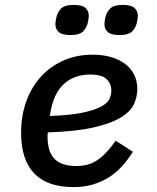

<svg xmlns="http://www.w3.org/2000/svg" viewBox="-20 -751 640 783"><path d="M279 12Q173 12 119.5 -44Q66 -100 66 -209Q66 -280 87.5 -338.5Q109 -397 147.5 -439Q186 -481 239.5 -504.5Q293 -528 358 -528Q397 -528 430 -519Q463 -510 487.5 -492.5Q512 -475 526 -448.5Q540 -422 540 -388Q540 -359 527.5 -329Q515 -299 476 -274Q437 -249 365 -232Q293 -215 175 -211Q174 -204 174 -198.5Q174 -193 174 -191Q174 -167 179.5 -145.5Q185 -124 198 -108Q211 -92 233.5 -83Q256 -74 291 -74Q316 -74 336.5 -79.5Q357 -85 375.5 -97Q394 -109 412.5 -128.5Q431 -148 452 -177L522 -132Q501 -99 477 -72.5Q453 -46 423.5 -27.5Q394 -9 358.5 1.5Q323 12 279 12ZM348 -447Q282 -447 240 -408Q198 -369 185 -289L183 -278Q267 -281 316.5 -291.5Q366 -302 392.5 -316.5Q419 -331 426.5 -348Q434 -365 434 -381Q434 -410 414.5 -428.5Q395 -447 348 -447ZM267 -608Q233 -608 219.5 -620.5Q206 -633 206 -651Q206 -656 206.5 -661.5Q207 -667 209 -676Q213 -699 228 -715Q243 -731 281 -731Q315 -731 328.5 -718.5Q342 -706 342 -688Q342 -683 341.5 -677.5Q341 -672 339 -663Q335 -640 320 -624Q305 -608 267 -608ZM467 -608Q433 -608 419.5 -620.5Q406 -633 406 -651Q406 -656 406.5 -661.5Q407 -667 409 -676Q413 -699 428 -715Q443 -731 481 -731Q515 -731 528.5 -718.5Q542 -706 542 -688Q542 -683 541.5 -677.5Q541 -672 539 -663Q535 -640 520 -624Q505 -608 467 -608Z"/></svg>

Font: IBM Plex Mono Medium
Style: Italic
Weight: 500
Italic angle: -9°
Monospace: yes
Designer: Mike Abbink, Paul van der Laan, Pieter van Rosmalen
Foundry: Bold Monday
Version: Version 2.3